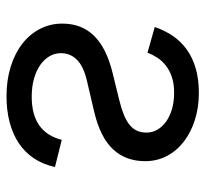

<svg xmlns="http://www.w3.org/2000/svg" viewBox="-40 -552 604 563"><g transform="rotate(90 261.5 -271.0)"><path d="M59.7 -423.3Q69.6 -452.4 85.8 -476.2Q101.9 -500 125.5 -517Q149.1 -534.1 180.8 -543.3Q212.4 -552.6 252.8 -552.6Q296.2 -552.6 332.7 -540.8Q369.3 -529.1 396.1 -508.3Q422.9 -487.6 438 -458.6Q453.1 -429.7 453.1 -394.9Q453.1 -338.4 418.3 -301Q383.5 -263.5 308.2 -245.7L217.3 -224.4Q175.8 -214.8 156.1 -195.5Q136.4 -176.1 136.4 -147.7Q136.4 -130.3 145.4 -114.7Q154.5 -99.1 171 -87.5Q187.5 -76 211.3 -69.2Q235.1 -62.5 264.2 -62.5Q316.1 -62.5 347.7 -84.3Q379.3 -106.2 390.6 -150.6L470.2 -130.7Q462.7 -95.9 445.1 -69.4Q427.6 -43 400.9 -25Q374.3 -7.1 339.5 2.1Q304.7 11.4 262.8 11.4Q215.2 11.4 176 -0.9Q136.7 -13.1 108.7 -35Q80.6 -56.8 65.2 -86.8Q49.7 -116.8 49.7 -152Q49.7 -209.2 85.8 -245.6Q121.8 -282 194.6 -299.7L275.6 -319.6Q299.7 -325.6 317.5 -332.9Q335.2 -340.2 346.8 -349.6Q358.3 -359 363.8 -371.3Q369.3 -383.5 369.3 -399.1Q369.3 -416.9 360.4 -431.6Q351.6 -446.4 336.1 -457.2Q320.7 -468 299.4 -474.1Q278.1 -480.1 252.8 -480.1Q225.5 -480.1 205.6 -473.2Q185.7 -466.3 171.9 -455.1Q158 -443.9 149.1 -430Q140.3 -416.2 134.9 -402Z"/></g></svg>

Font: Fast_Sans-Dotted
Style: Regular
Weight: 400
Version: Version 3.018